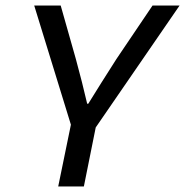

<svg xmlns="http://www.w3.org/2000/svg" viewBox="-20 -676 671 696"><path d="M191 0 237 -224 104 -656H200L255 -462Q266 -422 277 -378.5Q288 -335 296 -300H300Q320 -333 348 -377Q376 -421 402 -462L533 -656H631L327 -214L284 0Z"/></svg>

Font: Source Code Pro Medium
Style: Italic
Weight: 500
Italic angle: -11°
Monospace: yes
Designer: Paul D. Hunt, Teo Tuominen
Foundry: Adobe Systems Incorporated
Version: Version 1.050;PS 1.000;hotconv 16.6.51;makeotf.lib2.5.65220